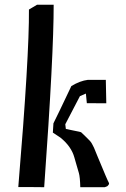

<svg xmlns="http://www.w3.org/2000/svg" viewBox="-20 -780 524 800"><path d="M254.4 -242.7Q254.9 -242.2 286.1 -236.1Q317.4 -230 317.9 -229Q321.3 -225.1 339.8 -208Q358.4 -190.9 363.3 -180.7L371.6 -164.6L386.2 -128.9Q429.2 -24.9 433.3 -19Q437.5 -13.2 426.8 -3.9L416.5 0H314.5Q313.5 -42 308.8 -58.6Q304.2 -75.2 298.6 -93.5Q293 -111.8 290 -123.5Q277.3 -169.9 231.9 -206.5Q216.3 -216.8 200.2 -227.5L202.6 -266.1Q207.5 -275.9 229 -320.1Q250.5 -364.3 277.3 -421.4Q313.5 -443.4 346.2 -447.3H420.9L422.9 -349.6L341.8 -350.1Q339.8 -370.1 337.9 -390.1L313 -379.4L252 -262.2ZM203.6 -760.3Q204.1 -556.2 164.1 0L110.4 -0.5H56.2Q102.1 -548.8 100.6 -740.2L134.3 -760.3Z"/></svg>

Font: Panteley
Style: Regular
Weight: 500
Designer: Kalashnikov Yuriy
Foundry: Øêîëà ïàâà èìåíè ñâÿòîãî àâíîàïîñòîëüíîãî Âëàäèìèà
Version: Version 1.80 April 12, 2018